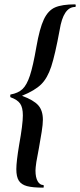

<svg xmlns="http://www.w3.org/2000/svg" viewBox="-20 -745 368 882"><path d="M55 32Q55 -2 68 -80Q85 -174 85 -215Q85 -251 72.5 -269Q60 -287 29 -298Q27 -298 27 -304.5Q27 -311 29 -311Q63 -317 83 -335.5Q103 -354 117.5 -398Q132 -442 147 -529Q162 -615 181.5 -656Q201 -697 233 -711Q265 -725 325 -725Q328 -725 328 -719Q328 -713 325 -713Q271 -713 254 -607Q233 -493 215.5 -439.5Q198 -386 169 -357.5Q140 -329 81 -305Q135 -285 156 -261Q177 -237 177 -195Q177 -174 171.5 -139.5Q166 -105 159 -66L147 -1Q143 27 143 38Q143 70 153 87.5Q163 105 179 105Q181 105 181 111Q181 117 179 117Q130 117 104 110Q78 103 66.5 85Q55 67 55 32Z"/></svg>

Font: Cormorant Infant
Style: Bold Italic
Weight: 700
Italic angle: -10°
Designer: Christian Thalmann (Catharsis Fonts)
Foundry: Catharsis Fonts
Version: Version 4.000